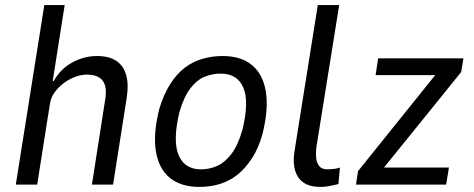

<svg xmlns="http://www.w3.org/2000/svg" viewBox="-20 -725 1860 754"><path d="M42 0 154 -705H234L187 -407H191Q218 -455 264.5 -480Q311 -505 360 -505Q409 -505 437.5 -485.5Q466 -466 476 -428.5Q486 -391 477 -337L424 0H341L392 -327Q399 -365 393 -387.5Q387 -410 369 -421Q351 -432 321 -432Q291 -432 259.5 -416.5Q228 -401 204.5 -375Q181 -349 176 -317L126 0Z M763 9Q690 9 646.5 -27Q603 -63 592 -132Q581 -201 606 -299Q623 -355 648.5 -395Q674 -435 705.5 -459Q737 -483 775 -494Q813 -505 854 -505Q927 -505 970 -469Q1013 -433 1024 -365Q1035 -297 1011 -199Q995 -142 969 -102.5Q943 -63 912 -38.5Q881 -14 843.5 -2.5Q806 9 763 9ZM769 -60Q802 -60 832 -73Q862 -86 888 -119.5Q914 -153 932 -215Q959 -326 935.5 -381Q912 -436 846 -436Q815 -436 784.5 -424Q754 -412 728 -378.5Q702 -345 684 -283Q658 -171 681.5 -115.5Q705 -60 769 -60Z M1238 9Q1176 9 1151 -29Q1126 -67 1137 -134L1228 -705H1312L1222 -144Q1220 -125 1221.5 -106Q1223 -87 1233 -73.5Q1243 -60 1266 -60Q1279 -60 1293.5 -62Q1308 -64 1315 -67L1309 -2Q1287 3 1272 6Q1257 9 1238 9Z M1378 0 1386 -53 1710 -456 1703 -430H1455L1465 -496H1800L1791 -442L1466 -40L1473 -67H1743L1732 0Z"/></svg>

Font: Nunito Sans 7pt Condensed
Style: Italic
Weight: 400
Width: 3
Italic angle: -9°
Designer: Vernon Adams
Foundry: Vernon Adams
Version: Version 3.101;gftools[0.9.27]